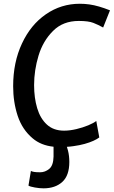

<svg xmlns="http://www.w3.org/2000/svg" viewBox="-20 -775 606 1022"><path d="M211.5 227.5Q191 227.5 165.5 223Q140 218.5 131.5 213L144.5 135Q151.5 138.5 162 140.2Q172.5 142 194 142Q220 142 242 124Q264 106 265 58.5Q265.5 29.5 265 12V6Q198 -1 154 -38.5Q98.5 -85 74.2 -158.2Q50 -231.5 50 -316Q50 -443.5 97 -543.5Q143.5 -643.5 224.5 -699.2Q305.5 -755 405 -755Q430.5 -755 455.5 -751.5Q480.5 -748 507.2 -740.2Q534 -732.5 565.5 -720L529 -628.5Q503 -643 477 -653.2Q451 -663.5 399.5 -663.5Q315 -663.5 262.5 -610.5Q209 -557.5 185.2 -479.2Q161.5 -401 161.5 -322Q161.5 -254 178 -199Q194.5 -144 229.8 -111.8Q265 -79.5 321 -79.5Q352 -79.5 386.5 -87.8Q421 -96 449.8 -108Q478.5 -120 492.5 -131L508.5 -43.5Q497 -34.5 477.2 -25.5Q457.5 -16.5 430.5 -9Q403.5 -1.5 370.5 3Q354 5.5 336 6.5Q339.5 16 342 27Q349 54.5 349 87Q349 159.5 311.5 193.5Q274 227.5 211.5 227.5Z"/></svg>

Font: Koeln Type Sans
Style: Italic
Weight: 400
Italic angle: -7.5°
Designer: Eben Sorkin
Foundry: Eben Sorkin
Version: Version 2.001